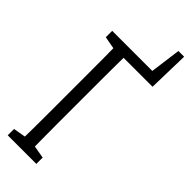

<svg xmlns="http://www.w3.org/2000/svg" viewBox="-314 -932 1045 1045"><g transform="rotate(45 208.5 -409.5)"><path d="M89.8 81.5Q91.3 21.5 91.8 -39.8Q92.3 -101.1 92.3 -163.8Q92.3 -226.6 92.3 -291.5V-349.1Q92.3 -411.6 92.3 -473.6Q92.3 -535.6 92 -598.1Q91.8 -660.6 89.8 -722.7H168.5Q167.5 -662.6 167 -600.1Q166.5 -537.6 166.5 -475.1Q166.5 -412.6 166.5 -349.1V-291.5Q166.5 -226.6 166.5 -164.1Q166.5 -101.6 167 -40.3Q167.5 21 168.5 81.5ZM129.4 -662.6V-722.7H363.3L320.8 -662.6L352.5 -899.9H396.5L390.6 -662.6ZM20 81.5V32.7L121.6 15.1H138.2L240.2 32.7V81.5ZM20 -673.3V-722.7H129.4V-654.8H121.6Z"/></g></svg>

Font: Scarab Serif
Style: Regular
Weight: 400
Designer: John Roberts
Foundry: Scarab
Version: 1.0